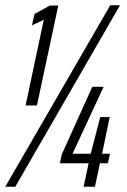

<svg xmlns="http://www.w3.org/2000/svg" viewBox="-30 -708 480 728"><path d="M67 -308 136 -633 91 -612 101 -655 159 -687H191L110 -308ZM-10 0 388 -688H425L28 0ZM287 0 306 -89H197L204 -122L320 -379H363L245 -125H314L350 -264H386L357 -125H387L379 -89H349L330 0Z"/></svg>

Font: Saira UltraCondensed
Style: Italic
Weight: 400
Width: 1
Italic angle: -12°
Designer: Hector Gatti with collaboration of the Omnibus-Type team
Foundry: Omnibus-Type
Version: Version 1.101